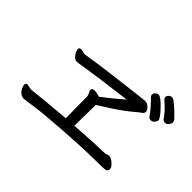

<svg xmlns="http://www.w3.org/2000/svg" viewBox="-126 -1029 1252 1252"><g transform="rotate(45 500.0 -402.5)"><path d="M177 -57Q142 -60 123 -99Q116 -115 116 -125Q116 -140 134 -140L171 -133Q265 -144 463 -161L461 -356Q461 -371 453 -384Q445 -397 445 -409Q450 -422 471 -422Q488 -422 517 -413Q598 -475 658 -528Q384 -493 324 -482.5Q264 -472 252 -472Q238 -472 225 -485Q212 -498 205.5 -513Q199 -528 199 -535Q199 -550 216 -550Q228 -550 243 -544L253 -543L263 -544Q355 -560 504.5 -578Q654 -596 693.5 -601Q733 -606 749 -607Q769 -607 786 -591Q803 -575 803 -561Q803 -547 791.5 -539Q780 -531 770 -523Q700 -463 630.5 -418.5Q561 -374 540 -361L537 -166Q706 -178 806 -180Q813 -180 820 -184Q827 -188 837 -188Q860 -188 888 -157Q901 -144 901 -132Q901 -113 889 -108Q877 -103 782 -103Q687 -103 510.5 -91Q334 -79 260 -68Q186 -57 177 -57ZM864 -543Q849 -543 840 -556Q828 -576 798 -609Q768 -642 759.5 -649.5Q751 -657 751 -668Q751 -679 761.5 -688.5Q772 -698 783 -698Q803 -698 851.5 -647Q900 -596 900 -578Q900 -568 889 -555.5Q878 -543 864 -543ZM915 -612Q890 -651 832 -701Q824 -709 824 -719Q824 -730 834.5 -739Q845 -748 855 -748Q865 -748 874 -742Q921 -707 970 -654Q976 -645 976 -634Q976 -623 965 -610Q954 -597 940 -597Q926 -597 915 -612Z"/></g></svg>

Font: LXGW WenKai Lite Medium
Style: Regular
Weight: 500
Designer: LXGW / Fontworks Inc.
Foundry: LXGW / Fontworks Inc.
Version: Version 1.511; March 25, 2025